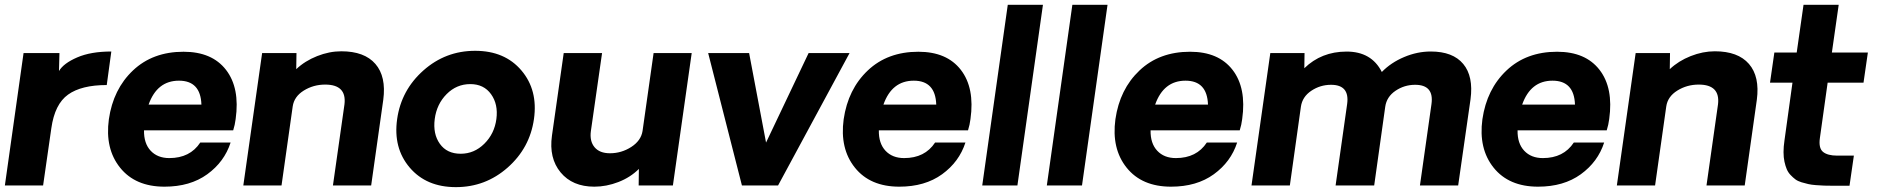

<svg xmlns="http://www.w3.org/2000/svg" viewBox="-29 -770 7791 797"><path d="M433.1 -556.2 414.1 -417Q309.1 -417 253.7 -377.4Q198.2 -337.9 184.1 -237.8L149.9 0H-8.8L68.8 -549.8H217.8L215.8 -475.1Q234.9 -507.3 291.5 -531.7Q348.1 -556.2 433.1 -556.2Z M949.2 -275.9Q946.3 -252 939 -229H568.8Q567.9 -174.8 596.4 -144.3Q625 -113.8 673.8 -113.8Q759.8 -113.8 802.2 -178.2H928.2Q902.3 -98.1 831.3 -46.6Q760.3 4.9 653.8 4.9Q532.7 4.9 469.5 -74Q406.2 -152.8 422.9 -274.9Q440.9 -399.9 522.9 -477.5Q605 -555.2 732.9 -555.2Q851.1 -555.2 909.2 -480Q967.3 -404.8 949.2 -275.9ZM713.9 -435.1Q623 -435.1 587.9 -335.9H807.1Q803.7 -435.1 713.9 -435.1Z M1387.7 -557.1Q1483.9 -557.1 1529.3 -504.6Q1574.7 -452.1 1562 -356L1511.7 0H1353L1400.9 -336.9Q1410.6 -418.9 1320.8 -418.9Q1272 -418.9 1231.9 -394Q1191.9 -369.1 1186 -328.1L1139.6 0H981L1059.1 -549.8H1201.7L1200.7 -482.9Q1236.8 -517.1 1287.4 -537.1Q1337.9 -557.1 1387.7 -557.1Z M2078.4 -74.5Q1986.3 6.8 1863.5 6.8Q1740.7 6.8 1671.6 -74.5Q1602.5 -155.8 1619.6 -275.9Q1636.7 -396 1728.5 -477.5Q1820.3 -559.1 1943.4 -559.1Q2066.4 -559.1 2135.5 -477.5Q2204.6 -396 2187.5 -275.9Q2170.4 -155.8 2078.4 -74.5ZM1883.3 -131.8Q1939.5 -131.8 1981.4 -173.3Q2023.4 -214.8 2031.5 -275.9Q2039.6 -336.9 2009.5 -378.9Q1979.5 -420.9 1923.3 -420.9Q1866.2 -420.9 1825 -379.4Q1783.7 -337.9 1775.6 -275.9Q1767.6 -213.9 1796.9 -172.9Q1826.2 -131.8 1883.3 -131.8Z M2842.3 -549.8 2764.2 0H2622.1L2623 -68.8Q2587.9 -33.7 2538.1 -14.4Q2488.3 4.9 2438 4.9Q2347.2 4.9 2298.1 -54.4Q2249 -113.8 2262.2 -207L2311 -549.8H2470.2L2423.8 -226.1Q2418 -184.1 2439 -158.9Q2460 -133.8 2502.9 -133.8Q2550.8 -133.8 2591.3 -159.9Q2631.8 -186 2638.2 -226.1L2684.1 -549.8Z M3497.6 -549.8 3200.7 0H3050.8L2910.6 -549.8H3080.6L3150.9 -178.2L3327.6 -549.8Z M3999.5 -275.9Q3996.6 -252 3989.3 -229H3619.1Q3618.2 -174.8 3646.7 -144.3Q3675.3 -113.8 3724.1 -113.8Q3810.1 -113.8 3852.5 -178.2H3978.5Q3952.6 -98.1 3881.6 -46.6Q3810.5 4.9 3704.1 4.9Q3583 4.9 3519.8 -74Q3456.5 -152.8 3473.1 -274.9Q3491.2 -399.9 3573.2 -477.5Q3655.3 -555.2 3783.2 -555.2Q3901.4 -555.2 3959.5 -480Q4017.6 -404.8 3999.5 -275.9ZM3764.2 -435.1Q3673.3 -435.1 3638.2 -335.9H3857.4Q3854 -435.1 3764.2 -435.1Z M4048.3 0 4154.3 -750H4300.3L4194.3 0Z M4316.4 0 4422.4 -750H4568.4L4462.4 0Z M5127.4 -275.9Q5124.5 -252 5117.2 -229H4747.1Q4746.1 -174.8 4774.7 -144.3Q4803.2 -113.8 4852.1 -113.8Q4938 -113.8 4980.5 -178.2H5106.4Q5080.6 -98.1 5009.5 -46.6Q4938.5 4.9 4832 4.9Q4710.9 4.9 4647.7 -74Q4584.5 -152.8 4601.1 -274.9Q4619.1 -399.9 4701.2 -477.5Q4783.2 -555.2 4911.1 -555.2Q5029.3 -555.2 5087.4 -480Q5145.5 -404.8 5127.4 -275.9ZM4892.1 -435.1Q4801.3 -435.1 4766.1 -335.9H4985.4Q4981.9 -435.1 4892.1 -435.1Z M5910.2 -556.2Q6002 -556.2 6044.9 -504.6Q6087.9 -453.1 6075.2 -357.9L6023.9 0H5865.2L5913.1 -337.9Q5924.3 -418 5845.2 -418Q5800.3 -418 5763.7 -393.1Q5727.1 -368.2 5721.2 -327.1L5675.3 0H5515.1L5563 -337.9Q5574.2 -418 5496.1 -418Q5451.2 -418 5414.1 -393.1Q5377 -368.2 5371.1 -327.1L5325.2 0H5166L5244.1 -549.8H5386.2L5385.3 -486.8Q5456.1 -555.7 5560.1 -555.9Q5664.1 -556.2 5707 -471.2Q5745.1 -510.3 5799.6 -533.2Q5854 -556.2 5910.2 -556.2Z M6650.9 -275.9Q6647.9 -252 6640.6 -229H6270.5Q6269.5 -174.8 6298.1 -144.3Q6326.7 -113.8 6375.5 -113.8Q6461.4 -113.8 6503.9 -178.2H6629.9Q6604 -98.1 6533 -46.6Q6461.9 4.9 6355.5 4.9Q6234.4 4.9 6171.1 -74Q6107.9 -152.8 6124.5 -274.9Q6142.6 -399.9 6224.6 -477.5Q6306.6 -555.2 6434.6 -555.2Q6552.7 -555.2 6610.8 -480Q6668.9 -404.8 6650.9 -275.9ZM6415.5 -435.1Q6324.7 -435.1 6289.6 -335.9H6508.8Q6505.4 -435.1 6415.5 -435.1Z M7089.4 -557.1Q7185.5 -557.1 7231 -504.6Q7276.4 -452.1 7263.7 -356L7213.4 0H7054.7L7102.5 -336.9Q7112.3 -418.9 7022.5 -418.9Q6973.6 -418.9 6933.6 -394Q6893.6 -369.1 6887.7 -328.1L6841.3 0H6682.6L6760.7 -549.8H6903.3L6902.3 -482.9Q6938.5 -517.1 6989 -537.1Q7039.6 -557.1 7089.4 -557.1Z M7579.6 1Q7558.6 1 7543.5 0.5Q7528.3 0 7509.3 -1.5Q7490.2 -2.9 7477.3 -5.9Q7464.4 -8.8 7449 -13.4Q7433.6 -18.1 7423.6 -25.6Q7413.6 -33.2 7403.6 -43.7Q7393.6 -54.2 7387.9 -67.6Q7382.3 -81.1 7378.4 -98.6Q7374.5 -116.2 7374.5 -138.7Q7374.5 -161.1 7378.4 -187L7411.6 -426.8H7318.4L7336.4 -551.8H7429.2L7457.5 -750H7603.5L7575.2 -551.8H7724.6L7706.5 -426.8H7557.6L7525.4 -196.8Q7519.5 -154.8 7538.6 -139.4Q7557.6 -124 7597.2 -124H7666.5L7648.4 1Z"/></svg>

Font: Oakes Grotesk
Style: Bold Italic
Weight: 700
Designer: Samuel Oakes
Foundry: Samuel Oakes
Version: Version 1.0 | wf-rip DC20170320